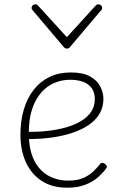

<svg xmlns="http://www.w3.org/2000/svg" viewBox="-20 -856 566 893"><path d="M293 17Q221 17 172.5 -15.5Q124 -48 99.5 -103.5Q75 -159 75 -229Q75 -294 91 -347.5Q107 -401 137.5 -439.5Q168 -478 211 -498.5Q254 -519 309 -519Q365 -519 398 -501Q431 -483 446 -454.5Q461 -426 461 -396Q461 -358 443.5 -328Q426 -298 394.5 -276Q363 -254 319 -239Q275 -224 221.5 -216.5Q168 -209 108 -209V-243Q158 -242 204.5 -247.5Q251 -253 290.5 -264.5Q330 -276 359.5 -294.5Q389 -313 405 -338Q421 -363 421 -395Q421 -439 391 -462Q361 -485 305 -485Q269 -485 234.5 -471Q200 -457 173 -427Q146 -397 130 -350.5Q114 -304 114 -238Q114 -158 139.5 -109Q165 -60 206.5 -38Q248 -16 296 -16Q340 -16 368 -28.5Q396 -41 414.5 -59Q433 -77 446 -94Q451 -99 456.5 -98.5Q462 -98 468 -94Q473 -90 476 -84.5Q479 -79 474 -73Q462 -56 439 -34.5Q416 -13 380 2Q344 17 293 17ZM437 -836Q444 -836 449.5 -831.5Q455 -827 455 -819Q455 -816 454 -813Q453 -810 450 -808L307 -639Q303 -633 299 -631.5Q295 -630 291 -630Q287 -630 283.5 -631.5Q280 -633 275 -639L132 -808Q130 -810 128.5 -813Q127 -816 127 -819Q127 -827 132.5 -831.5Q138 -836 145 -836Q149 -836 152 -834.5Q155 -833 157 -830L291 -683L425 -830Q428 -833 430.5 -834.5Q433 -836 437 -836Z"/></svg>

Font: Playwrite BE WAL Thin
Style: Regular
Weight: 250
Version: Version 1.002